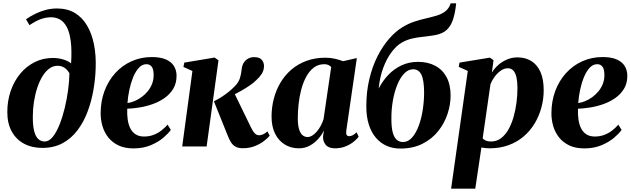

<svg xmlns="http://www.w3.org/2000/svg" viewBox="-20 -882 3802 1156"><path d="M235 8.5Q171.5 8.5 124 -17.2Q76.5 -43 50.2 -91.2Q24 -139.5 24 -207Q24 -275.5 44.5 -334.8Q65 -394 102 -438.5Q139 -483 189 -508Q239 -533 298 -533Q333.5 -533 363.8 -523Q394 -513 408 -500Q413 -580 406 -633.8Q399 -687.5 382.2 -719Q365.5 -750.5 341.5 -764.2Q317.5 -778 288 -778Q257.5 -778 227.2 -767.5Q197 -757 157.5 -730.5L136.5 -766Q164 -785 194.5 -799.8Q225 -814.5 257.2 -822.8Q289.5 -831 322.5 -831Q385.5 -831 430.5 -804Q475.5 -777 504.2 -728.2Q533 -679.5 546 -613.8Q559 -548 556 -470.5Q554 -406 542.2 -338.8Q530.5 -271.5 507.2 -209.5Q484 -147.5 447 -98.2Q410 -49 357.5 -20.2Q305 8.5 235 8.5ZM249 -30Q275 -30 297.5 -57.8Q320 -85.5 338.2 -131.2Q356.5 -177 369.8 -231.8Q383 -286.5 390.2 -341.5Q397.5 -396.5 398 -441Q390 -454.5 379.8 -464.8Q369.5 -475 356.5 -480.5Q343.5 -486 326.5 -486Q299.5 -486 276.8 -469.2Q254 -452.5 235.8 -422.8Q217.5 -393 204.5 -354Q191.5 -315 184.5 -270Q177.5 -225 177.5 -178Q177.5 -123.5 186.2 -91Q195 -58.5 211.2 -44.2Q227.5 -30 249 -30Z M1008.5 -100Q994.5 -79.5 964 -53.2Q933.5 -27 888 -7.8Q842.5 11.5 784 11.5Q731.5 11.5 694 -6.2Q656.5 -24 632.5 -54Q608.5 -84 597.2 -121.8Q586 -159.5 586 -199.5Q586 -272 609 -333.8Q632 -395.5 673.5 -441.5Q715 -487.5 771.5 -513Q828 -538.5 894 -538.5Q946.5 -538.5 979.2 -524Q1012 -509.5 1027.2 -484.5Q1042.5 -459.5 1043 -427.5Q1043.5 -382 1023.8 -348.8Q1004 -315.5 971.5 -292.5Q939 -269.5 899.8 -255.5Q860.5 -241.5 820.2 -235Q780 -228.5 746 -227.5Q744.5 -192 749 -161.5Q753.5 -131 765.2 -108.2Q777 -85.5 797.2 -72.8Q817.5 -60 847 -60Q879.5 -60 906 -70.5Q932.5 -81 953.2 -97.5Q974 -114 989 -131.5ZM862 -495.5Q835.5 -495.5 815.5 -473.2Q795.5 -451 781.2 -415.8Q767 -380.5 758.5 -339.8Q750 -299 747.5 -261.5Q767 -264 789 -273Q811 -282 831.8 -297Q852.5 -312 869.2 -332.2Q886 -352.5 895.8 -377.8Q905.5 -403 905 -432.5Q904.5 -466.5 893 -481Q881.5 -495.5 862 -495.5Z M1077 0 1138.5 -454.5 1084.5 -479 1089.5 -505 1272 -535.5 1295.5 -519 1224 0ZM1441 10.5Q1415.5 10.5 1398.5 1.2Q1381.5 -8 1370.2 -26Q1359 -44 1349 -70.5L1268 -272Q1293.5 -285 1314.8 -298.8Q1336 -312.5 1354.8 -327.5Q1373.5 -342.5 1390.5 -359.5Q1417 -385 1425.2 -413.8Q1433.5 -442.5 1435 -465Q1437.5 -489.5 1448.5 -505.8Q1459.5 -522 1475.5 -530Q1491.5 -538 1509 -538Q1542.5 -538 1555.8 -522.2Q1569 -506.5 1569.5 -486Q1569.5 -458.5 1555.8 -437.2Q1542 -416 1523 -399.5Q1508.5 -384.5 1484.5 -368Q1460.5 -351.5 1432 -335.2Q1403.5 -319 1374.8 -305.5Q1346 -292 1321.5 -282.5L1386 -331L1490.5 -116Q1502.5 -91 1514 -79.2Q1525.5 -67.5 1540.5 -67.5Q1550 -67.5 1563.5 -73Q1577 -78.5 1590 -91L1604 -65Q1593 -51.5 1570.5 -33.8Q1548 -16 1515.5 -2.8Q1483 10.5 1441 10.5Z M2065 -96Q2062.5 -76.5 2067.5 -69.2Q2072.5 -62 2082 -62Q2092 -62 2102.8 -67.2Q2113.5 -72.5 2127 -85.5L2139.5 -58.5Q2129 -44.5 2108.8 -28.2Q2088.5 -12 2060.2 -0.5Q2032 11 1996.5 11Q1958 11 1940.8 -10.2Q1923.5 -31.5 1925 -62L1930.5 -96.5Q1918.5 -71.5 1897 -46.8Q1875.5 -22 1845.8 -5.5Q1816 11 1779.5 11Q1732 11 1694.8 -11.8Q1657.5 -34.5 1636.2 -77.2Q1615 -120 1615 -179.5Q1615 -235 1628.5 -287.2Q1642 -339.5 1668.5 -384.2Q1695 -429 1734.2 -462.8Q1773.5 -496.5 1825.2 -515.5Q1877 -534.5 1940 -534.5Q1970 -534.5 1997 -528.2Q2024 -522 2045.5 -513.5L2128.5 -532.5ZM1974 -478Q1969 -484.5 1958.8 -490Q1948.5 -495.5 1933 -495.5Q1896 -495.5 1869.2 -475Q1842.5 -454.5 1823.8 -420Q1805 -385.5 1793.8 -343Q1782.5 -300.5 1777.8 -255.8Q1773 -211 1773 -170.5Q1773 -128.5 1780.8 -103.5Q1788.5 -78.5 1801.8 -67.8Q1815 -57 1831.5 -57Q1845.5 -57 1859.5 -65.5Q1873.5 -74 1886.5 -88.8Q1899.5 -103.5 1910.2 -123Q1921 -142.5 1928 -164.5Z M2726.5 -862 2723 -833.5Q2717 -790.5 2704.8 -757Q2692.5 -723.5 2669.5 -702Q2646.5 -680.5 2606.5 -672Q2596.5 -670 2584.5 -668Q2572.5 -666 2559.5 -664.5Q2541 -661.5 2515 -659Q2489 -656.5 2459.2 -649.5Q2429.5 -642.5 2400 -626Q2367.5 -608 2337.8 -568.5Q2308 -529 2287.2 -473Q2266.5 -417 2260 -349Q2282.5 -393 2316.5 -429.5Q2350.5 -466 2396 -487.8Q2441.5 -509.5 2497 -509.5Q2556.5 -509.5 2600.5 -486Q2644.5 -462.5 2668.8 -417.2Q2693 -372 2693 -306.5Q2693 -252.5 2674.5 -196.2Q2656 -140 2618.5 -92.8Q2581 -45.5 2523.8 -16.5Q2466.5 12.5 2389 12.5Q2346 12.5 2309 -3.5Q2272 -19.5 2244.2 -51.5Q2216.5 -83.5 2201 -131Q2185.5 -178.5 2185.5 -241Q2185.5 -330 2203.8 -406.2Q2222 -482.5 2253.2 -543.8Q2284.5 -605 2323.5 -649.5Q2362.5 -694 2404 -719Q2439 -740 2474.8 -751.8Q2510.5 -763.5 2544.5 -771.2Q2578.5 -779 2607.2 -787.5Q2636 -796 2657.2 -810.8Q2678.5 -825.5 2689.5 -851.5L2693 -862ZM2468 -465Q2438.5 -465 2414.2 -440Q2390 -415 2372.5 -372.8Q2355 -330.5 2345.5 -277Q2336 -223.5 2336.5 -165.5Q2336.5 -118 2344 -87.2Q2351.5 -56.5 2367.2 -41.8Q2383 -27 2406.5 -27Q2437.5 -27 2461.2 -54Q2485 -81 2501.2 -125Q2517.5 -169 2525.5 -221.8Q2533.5 -274.5 2533.5 -325.5Q2533 -402 2516.5 -433.5Q2500 -465 2468 -465Z M2696 254 2796.5 -455 2742 -479.5 2746.5 -505 2929.5 -535 2951.5 -519.5 2941.5 -445Q2956.5 -470 2980 -490.8Q3003.5 -511.5 3033 -524Q3062.5 -536.5 3096 -536.5Q3143.5 -536.5 3179 -514.5Q3214.5 -492.5 3234 -448.8Q3253.5 -405 3253.5 -339Q3253.5 -285.5 3239.5 -234Q3225.5 -182.5 3198.8 -138.2Q3172 -94 3132.5 -60.2Q3093 -26.5 3041.5 -7.8Q2990 11 2927.5 11Q2915.5 11 2903 9.5Q2890.5 8 2878.5 6L2841.5 254ZM2886 -48.5Q2894 -40.5 2906.2 -35.2Q2918.5 -30 2936 -30Q2970.5 -30 2996.5 -49.8Q3022.5 -69.5 3041.2 -102.5Q3060 -135.5 3072 -177.5Q3084 -219.5 3089.8 -264.8Q3095.5 -310 3095.5 -352.5Q3095.5 -389 3089.8 -415.5Q3084 -442 3071.2 -456.5Q3058.5 -471 3037 -471Q3015 -471 2994 -455.8Q2973 -440.5 2957 -418.5Q2941 -396.5 2933 -375Z M3722.5 -100Q3708.5 -79.5 3678 -53.2Q3647.5 -27 3602 -7.8Q3556.5 11.5 3498 11.5Q3445.5 11.5 3408 -6.2Q3370.5 -24 3346.5 -54Q3322.5 -84 3311.2 -121.8Q3300 -159.5 3300 -199.5Q3300 -272 3323 -333.8Q3346 -395.5 3387.5 -441.5Q3429 -487.5 3485.5 -513Q3542 -538.5 3608 -538.5Q3660.5 -538.5 3693.2 -524Q3726 -509.5 3741.2 -484.5Q3756.5 -459.5 3757 -427.5Q3757.5 -382 3737.8 -348.8Q3718 -315.5 3685.5 -292.5Q3653 -269.5 3613.8 -255.5Q3574.5 -241.5 3534.2 -235Q3494 -228.5 3460 -227.5Q3458.5 -192 3463 -161.5Q3467.5 -131 3479.2 -108.2Q3491 -85.5 3511.2 -72.8Q3531.5 -60 3561 -60Q3593.5 -60 3620 -70.5Q3646.5 -81 3667.2 -97.5Q3688 -114 3703 -131.5ZM3576 -495.5Q3549.5 -495.5 3529.5 -473.2Q3509.5 -451 3495.2 -415.8Q3481 -380.5 3472.5 -339.8Q3464 -299 3461.5 -261.5Q3481 -264 3503 -273Q3525 -282 3545.8 -297Q3566.5 -312 3583.2 -332.2Q3600 -352.5 3609.8 -377.8Q3619.5 -403 3619 -432.5Q3618.5 -466.5 3607 -481Q3595.5 -495.5 3576 -495.5Z"/></svg>

Font: Merriweather 96pt ExtraBold
Style: Italic
Weight: 800
Italic angle: -7.8°
Version: Version 2.101